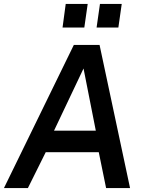

<svg xmlns="http://www.w3.org/2000/svg" viewBox="-24 -950 745 970"><path d="M419 -930H308L292 -811H402ZM591 -930H481L464 -811H574ZM-4 0H117L207 -181H475L512 0H633L479 -723H349ZM249 -290 398 -604 460 -290Z"/></svg>

Font: United Sans SemiBold
Style: Italic
Weight: 600
Italic angle: -8°
Designer: Pablo Impallari, Rodrigo Fuenzalida (Modified by Dan O. Williams)
Version: Version 1.000;PS 001.000;hotconv 1.0.88;makeotf.lib2.5.64775